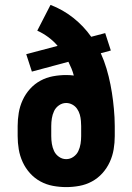

<svg xmlns="http://www.w3.org/2000/svg" viewBox="-20 -755 540 783"><path d="M250 8Q223 8 196 3Q169 -2 145 -15Q121 -28 102.5 -48.5Q84 -69 72.5 -94Q61 -119 56.5 -146Q52 -173 52 -200V-241Q52 -268 56.5 -295Q61 -322 72.5 -347Q84 -372 102.5 -392.5Q121 -413 145 -426Q169 -439 196 -444Q223 -449 250 -449Q258 -449 266 -448.5Q274 -448 281 -447Q277 -462 271.5 -475.5Q266 -489 259 -503L110 -463L87 -534L215 -568Q198 -588 177 -603.5Q156 -619 132 -630L186 -735Q236 -716 278.5 -682.5Q321 -649 352 -605L409 -620L432 -549L391 -538Q405 -507 414.5 -475Q424 -443 430.5 -410Q437 -377 441 -344Q445 -311 447 -277Q447 -268 447.5 -259Q448 -250 448 -241V-200Q448 -173 443.5 -146Q439 -119 427.5 -94Q416 -69 397.5 -48.5Q379 -28 355 -15Q331 -2 304 3Q277 8 250 8ZM250 -106Q266 -106 279.5 -115.5Q293 -125 299.5 -139Q306 -153 308.5 -168.5Q311 -184 311 -200V-221Q311 -231 311 -241Q311 -251 310 -262Q309 -275 305.5 -287.5Q302 -300 294.5 -311Q287 -322 275 -328.5Q263 -335 250 -335Q234 -335 220.5 -325.5Q207 -316 200.5 -302Q194 -288 191.5 -272.5Q189 -257 189 -241V-200Q189 -184 191.5 -168.5Q194 -153 200.5 -139Q207 -125 220.5 -115.5Q234 -106 250 -106Z"/></svg>

Font: Iosevka Curly Slab Heavy
Style: Regular
Weight: 900
Monospace: yes
Designer: Belleve Invis
Foundry: Belleve Invis
Version: Version 22.1.2; ttfautohint (v1.8.4)